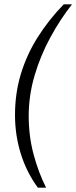

<svg xmlns="http://www.w3.org/2000/svg" viewBox="-20 -706 351 883"><path d="M154 157Q102 86 75.5 0.5Q49 -85 49 -177Q49 -277 76 -366Q103 -455 153.5 -535Q204 -615 273 -686H311Q256 -616 211 -533Q166 -450 139 -358.5Q112 -267 112 -172Q112 -80 134.5 4Q157 88 192 157Z"/></svg>

Font: Chivo ExtraLight
Style: Italic
Weight: 250
Italic angle: -8.05°
Designer: Hector Gatti
Foundry: Omnibus-Type
Version: Version 2.002